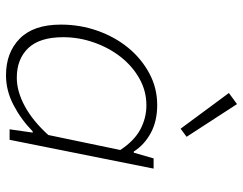

<svg xmlns="http://www.w3.org/2000/svg" viewBox="-105 -693 810 640"><g transform="rotate(90 300.0 -373.0)"><path d="M231 12Q155 12 108.5 -34Q62 -80 62 -171Q62 -235 82.5 -293Q103 -351 139 -395Q175 -439 224 -465.5Q273 -492 330 -492Q384 -492 423.5 -470.5Q463 -449 485 -414H489L508 -480H542L446 0H411L422 -77H418Q378 -38 330 -13Q282 12 231 12ZM239 -24Q285 -24 334.5 -51Q384 -78 430 -129L480 -369Q449 -416 411 -436Q373 -456 331 -456Q283 -456 241.5 -432.5Q200 -409 169.5 -370Q139 -331 121.5 -281Q104 -231 104 -179Q104 -100 140.5 -62Q177 -24 239 -24ZM409 -570 290 -731 327 -758 436 -590Z"/></g></svg>

Font: Source Code Pro Light
Style: Italic
Weight: 300
Italic angle: -11°
Monospace: yes
Designer: Paul D. Hunt, Teo Tuominen
Foundry: Adobe Systems Incorporated
Version: Version 1.050;PS 1.000;hotconv 16.6.51;makeotf.lib2.5.65220